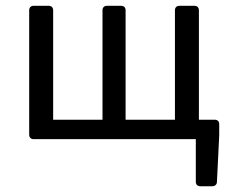

<svg xmlns="http://www.w3.org/2000/svg" viewBox="-20 -482 799 665"><path d="M668.9 -67.4V-446.3C668.9 -456.1 663.1 -461.9 653.3 -461.9H601.6C591.8 -461.9 585.9 -456.1 585.9 -446.3V-67.4H415V-446.3C415 -456.1 409.2 -461.9 399.4 -461.9H350.6C340.8 -461.9 335 -456.1 335 -446.3V-67.4H164.1V-446.3C164.1 -456.1 158.2 -461.9 148.4 -461.9H96.7C86.9 -461.9 81.1 -456.1 81.1 -446.3V-15.6C81.1 -5.9 86.9 0 96.7 0H658.2V147.5C658.2 157.2 664.1 163.1 673.8 163.1H714.8C724.6 163.1 731.4 157.2 731.4 147.5L739.3 -13.7V-51.8C739.3 -61.5 733.4 -67.4 723.6 -67.4Z"/></svg>

Font: Ed Sans Neue
Style: Regular
Weight: 400
Designer: Stephen Hutchings
Version: Version 1.004;PS 001.004;hotconv 1.0.88;makeotf.lib2.5.64775